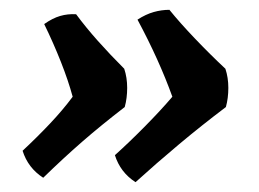

<svg xmlns="http://www.w3.org/2000/svg" viewBox="-20 -433 528 391"><path d="M325 -413Q346 -387 377 -354.5Q408 -322 439 -293Q445 -275 445 -254Q445 -233 440 -215Q391 -178 345 -139.5Q299 -101 256 -62Q225 -82 214 -117Q244 -144 276 -176.5Q308 -209 331 -236Q304 -311 260 -393Q277 -404 293 -408.5Q309 -413 325 -413ZM135 -404Q155 -377 179.5 -349.5Q204 -322 233 -293Q239 -275 239 -254Q239 -233 234 -215Q186 -178 147.5 -144.5Q109 -111 68 -71Q37 -91 26 -126Q55 -153 81.5 -181Q108 -209 128 -236Q119 -269 104 -307Q89 -345 70 -384Q87 -396 102.5 -400.5Q118 -405 135 -404Z"/></svg>

Font: Vollkorn ExtraBold
Style: Italic
Weight: 800
Italic angle: -11°
Designer: Friedrich Althausen
Foundry: Friedrich Althausen
Version: Version 5.000; ttfautohint (v1.8.3)